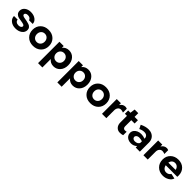

<svg xmlns="http://www.w3.org/2000/svg" viewBox="500 -2561 4711 4711"><g transform="rotate(45 2856.0 -205.5)"><path d="M283 22Q179 22 112 -32.5Q45 -87 45 -171H172Q172 -133 204 -108.5Q236 -84 285 -84Q326 -84 353 -101.5Q380 -119 380 -145Q380 -173 346 -186Q312 -199 264 -205Q215 -210 166.5 -221Q118 -232 84 -267Q50 -302 50 -362Q51 -437 113.5 -485.5Q176 -534 270 -534Q373 -534 439.5 -484Q506 -434 507 -357H375Q374 -388 344.5 -408Q315 -428 270 -428Q234 -428 210 -412Q186 -396 186 -371Q186 -348 210.5 -334.5Q235 -321 273 -316Q310 -311 354 -301.5Q398 -292 435.5 -279.5Q473 -267 498.5 -236.5Q524 -206 524 -161Q524 -81 456.5 -29.5Q389 22 283 22Z M1174 -256Q1174 -134 1095 -57Q1016 20 889 20Q763 20 684 -57Q605 -134 605 -256Q605 -378 684 -455Q763 -532 889 -532Q1016 -532 1095 -455Q1174 -378 1174 -256ZM1024 -256Q1024 -319 986 -359.5Q948 -400 889 -400Q830 -400 792.5 -359.5Q755 -319 755 -256Q755 -193 792.5 -152.5Q830 -112 889 -112Q948 -112 986 -152.5Q1024 -193 1024 -256Z M1430 -62V230H1280V-512H1428V-450Q1492 -532 1599 -532Q1706 -532 1774 -454.5Q1842 -377 1842 -256Q1842 -134 1774 -57Q1706 20 1599 20Q1493 20 1430 -62ZM1692 -256Q1692 -317 1654 -357Q1616 -397 1558 -397Q1500 -397 1462 -357Q1424 -317 1424 -256Q1424 -195 1462 -155Q1500 -115 1558 -115Q1616 -115 1654 -155Q1692 -195 1692 -256Z M2099 -62V230H1949V-512H2097V-450Q2161 -532 2268 -532Q2375 -532 2443 -454.5Q2511 -377 2511 -256Q2511 -134 2443 -57Q2375 20 2268 20Q2162 20 2099 -62ZM2361 -256Q2361 -317 2323 -357Q2285 -397 2227 -397Q2169 -397 2131 -357Q2093 -317 2093 -256Q2093 -195 2131 -155Q2169 -115 2227 -115Q2285 -115 2323 -155Q2361 -195 2361 -256Z M3163 -256Q3163 -134 3084 -57Q3005 20 2878 20Q2752 20 2673 -57Q2594 -134 2594 -256Q2594 -378 2673 -455Q2752 -532 2878 -532Q3005 -532 3084 -455Q3163 -378 3163 -256ZM3013 -256Q3013 -319 2975 -359.5Q2937 -400 2878 -400Q2819 -400 2781.5 -359.5Q2744 -319 2744 -256Q2744 -193 2781.5 -152.5Q2819 -112 2878 -112Q2937 -112 2975 -152.5Q3013 -193 3013 -256Z M3550 -531Q3578 -531 3611 -518V-385Q3565 -404 3527 -404Q3479 -404 3449 -367Q3419 -330 3419 -272V0H3269V-512H3413V-447Q3436 -486 3472 -508.5Q3508 -531 3550 -531Z M3737 -166V-398H3665V-512H3744L3761 -641H3887V-512H4003V-398H3887V-181Q3887 -148 3905.5 -128.5Q3924 -109 3955 -109Q3978 -109 4008 -116L4007 4Q3959 20 3905 20Q3829 20 3783 -32Q3737 -84 3737 -166Z M4582 -315V0H4438V-53Q4410 -21 4368.5 -4.5Q4327 12 4283 12Q4227 12 4181.5 -9Q4136 -30 4110 -68.5Q4084 -107 4084 -156Q4084 -207 4113 -247Q4142 -287 4192 -309.5Q4242 -332 4303 -332Q4369 -332 4438 -305V-315Q4438 -361 4408 -390.5Q4378 -420 4316 -420Q4253 -420 4180 -383L4130 -482Q4244 -540 4350 -540Q4418 -540 4470.5 -512.5Q4523 -485 4552.5 -434.5Q4582 -384 4582 -315ZM4438 -166V-215Q4385 -235 4324 -235Q4284 -235 4256 -213.5Q4228 -192 4228 -160Q4228 -129 4253 -110Q4278 -91 4316 -91Q4361 -91 4396 -111Q4431 -131 4438 -166Z M4987 -531Q5015 -531 5048 -518V-385Q5002 -404 4964 -404Q4916 -404 4886 -367Q4856 -330 4856 -272V0H4706V-512H4850V-447Q4873 -486 4909 -508.5Q4945 -531 4987 -531Z M5398 -95Q5438 -95 5470 -114Q5502 -133 5516 -163L5647 -134Q5627 -67 5555.5 -23.5Q5484 20 5394 20Q5270 20 5191 -58Q5112 -136 5112 -260Q5112 -380 5191 -456Q5270 -532 5394 -532Q5517 -532 5593.5 -456Q5670 -380 5670 -258Q5670 -224 5668 -213L5267 -214Q5277 -160 5312 -127.5Q5347 -95 5398 -95ZM5266 -304H5518Q5511 -353 5476 -385Q5441 -417 5391 -417Q5342 -417 5309 -386.5Q5276 -356 5266 -304Z"/></g></svg>

Font: Metropolitano
Style: Bold
Weight: 700
Designer: Fonts by Alex Slobzheninov & Chris M. Simpson / Changes by Cristiano Sobral
Foundry: Fonts by Alex Slobzheninov & Chris M. Simpson / Changes by Cristiano Sobral
Version: Version 1.00;August 30, 2020;FontCreator 13.0.0.2681 64-bit